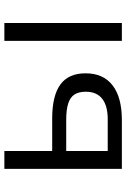

<svg xmlns="http://www.w3.org/2000/svg" viewBox="130 -706 576 876"><g transform="rotate(-90 418.0 -268.0)"><path d="M85.4 -536.1H167V-317.9H314.5Q419.4 -317.9 470.5 -280.5Q521.5 -243.2 521.5 -165.5Q521.5 -85 466.8 -42.5Q412.1 0 308.1 0H85.4ZM437.5 -164.6Q437.5 -196.3 425 -215.8Q412.6 -235.4 384.5 -244.6Q356.4 -253.9 309.6 -253.9H167V-64.5H312Q373.5 -64.5 405.5 -89.8Q437.5 -115.2 437.5 -164.6ZM751 0H669.4V-536.1H751Z"/></g></svg>

Font: Viking Open Sans
Style: Regular
Weight: 400
Foundry: Ascender Corporation
Version: Version 2.001